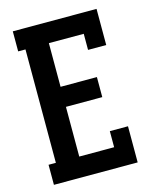

<svg xmlns="http://www.w3.org/2000/svg" viewBox="-111 -812 722 888"><g transform="rotate(-15 250.0 -367.5)"><path d="M36 0V-96H71V-639H36V-735H437V-562H350V-639H183V-430H357V-334H183V-96H350V-173H437V0Z"/></g></svg>

Font: Iosevka Gothic
Style: Bold
Weight: 700
Monospace: yes
Designer: Belleve Invis
Foundry: Belleve Invis
Version: Version 15.5.1; ttfautohint (v1.8.4)